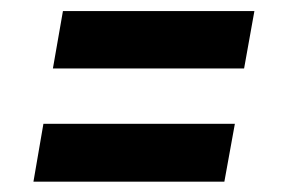

<svg xmlns="http://www.w3.org/2000/svg" viewBox="-20 -499 522 356"><path d="M451.7 -478.5 432.6 -372.1H78.1L96.7 -478.5ZM415.5 -269.5 396 -162.1H42L60.5 -269.5Z"/></svg>

Font: Roboto Condensed SemiBold
Style: Italic
Weight: 600
Italic angle: -12°
Designer: Christian Robertson
Foundry: Google
Version: Version 3.008; 2023